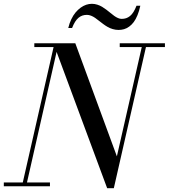

<svg xmlns="http://www.w3.org/2000/svg" viewBox="-55 -977 885 1007"><path d="M401 -899Q388.2 -899 377.6 -895.5Q367 -892 357.2 -884.1Q347.4 -876.1 338.9 -862.7Q330.4 -849.2 323 -830H303Q308.9 -854.9 318.9 -875.8Q328.9 -896.8 341.2 -911.5Q353.5 -926.2 367.9 -936.7Q382.4 -947.1 397.2 -952.1Q412.1 -957 427 -957Q441.2 -957 455.2 -952.6Q469.1 -948.2 480.6 -941.3Q492.1 -934.4 503.2 -925.9Q514.2 -917.5 524.4 -909.1Q534.6 -900.6 544.1 -893.7Q553.6 -886.8 563.7 -882.4Q573.8 -878 583 -878Q595.8 -878 606.4 -881.5Q617 -885 626.8 -892.9Q636.6 -900.9 645.1 -914.3Q653.6 -927.8 661 -947H681Q675.1 -919.1 666.1 -897.4Q657.1 -875.6 646.4 -861.2Q635.6 -846.8 622.5 -837.4Q609.4 -828 595.8 -824Q582.2 -820 567 -820Q551.4 -820 536.4 -824.4Q521.5 -828.8 509.6 -835.7Q497.6 -842.6 486.2 -851.1Q474.8 -859.5 464.2 -867.9Q453.8 -876.4 443.8 -883.3Q433.8 -890.2 422.7 -894.6Q411.6 -899 401 -899ZM-35 -20H64.5L226 -730H125V-750H340L558 -157L688.5 -730H573V-750H810V-730H710.5L542 10H507L241.8 -704.9L86.5 -20H207V0H-35Z"/></svg>

Font: Bodoni* 11
Style: Italic
Weight: 400
Italic angle: -13°
Version: Version 1.002